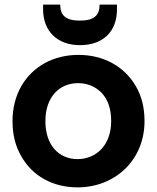

<svg xmlns="http://www.w3.org/2000/svg" viewBox="-20 -800 678 829"><path d="M34 -277C34 -220 46 -170 71 -127C119 -40 208 9 315 9C475 9 604 -107 604 -277C604 -334 592 -384 567 -427C517 -514 426 -563 319 -563C266 -563 217 -551 174 -528C87 -480 34 -390 34 -277ZM176 -277C176 -382 237 -441 317 -441C357 -441 391 -427 419 -399C446 -370 460 -330 460 -277C460 -170 392 -113 315 -113C235 -113 176 -172 176 -277ZM166 -760C166 -664 229 -605 325 -605C424 -605 485 -663 485 -759V-780H410C410 -735 388 -711 325 -711C262 -711 240 -735 240 -780H166Z"/></svg>

Font: Poppins SemiBold
Style: Regular
Weight: 600
Designer: Ninad Kale (Devanagari), Jonny Pinhorn (Latin)
Foundry: Indian Type Foundry
Version: 4.004